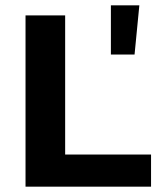

<svg xmlns="http://www.w3.org/2000/svg" viewBox="-20 -702 595 722"><path d="M76 -644H225V-121H548V0H76ZM397 -682H504L486 -497H397Z"/></svg>

Font: Montserrat Ace
Style: Bold
Weight: 700
Designer: Julieta Ulanovsky
Foundry: Julieta Ulanovsky
Version: Version 1